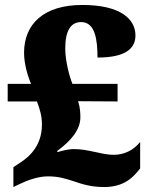

<svg xmlns="http://www.w3.org/2000/svg" viewBox="-20 -744 609 774"><path d="M400 10C483 10 519 -32 545 -65V-172C519 -138 479 -120 440 -120C409 -120 384 -127 360 -132C331 -138 306 -143 279 -143C253 -143 225 -135 213 -131L210 -135C266 -176 304 -221 304 -271C304 -290 303 -309 295 -336L454 -335V-406H272C260 -435 243 -499 243 -548C243 -623 267 -655 307 -655C364 -655 373 -583 373 -512C490 -512 526 -551 526 -601C526 -667 466 -724 312 -724C157 -724 77 -648 77 -531C77 -483 94 -432 105 -406H11V-335H129C141 -302 149 -278 149 -241C149 -159 100 -114 67 -92L34 -70V10L61 -3C92 -18 135 -33 172 -33C214 -33 238 -26 278 -13C308 -3 344 10 400 10Z"/></svg>

Font: Noto Serif Lao Black
Style: Regular
Weight: 900
Designer: Monotype Design Team
Foundry: Monotype Imaging Inc.
Version: Version 2.003